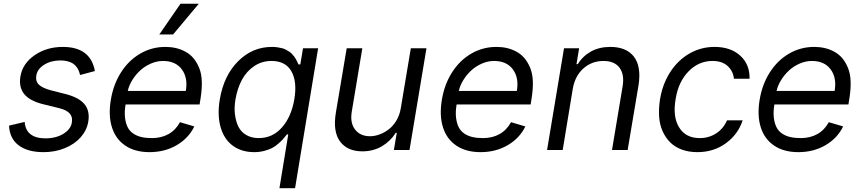

<svg xmlns="http://www.w3.org/2000/svg" viewBox="-20 -804 4624 1029"><path d="M488.6 -423.3 409.1 -402Q406.2 -414.4 402 -424.9Q397.7 -435.4 389.6 -446Q381.4 -456.7 370.4 -463.8Q359.4 -470.9 342.3 -475.5Q325.3 -480.1 304 -480.1Q253.9 -480.1 217 -457.2Q180 -434.3 174.7 -399.1Q169.4 -368.6 188.6 -350.1Q207.7 -331.7 254.3 -319.6L332.4 -299.7Q403.1 -281.6 432.9 -245.4Q462.7 -209.2 453.1 -152Q445.3 -105.5 412.5 -68.4Q379.6 -31.2 327.4 -9.9Q275.2 11.4 213.1 11.4Q128.2 11.4 79.9 -25.2Q31.6 -61.8 28.4 -130.7L112.2 -150.6Q115.4 -106.9 143.6 -84.7Q171.9 -62.5 223 -62.5Q280.5 -62.5 320.1 -87.2Q359.7 -111.9 365.1 -147.7Q375.7 -205.6 296.9 -224.4L210.2 -245.7Q138.5 -263.5 109.2 -300.6Q79.9 -337.7 89.5 -394.9Q101.2 -463.8 165.7 -508.2Q230.1 -552.6 316.8 -552.6Q465.2 -552.6 488.6 -423.3Z M781.2 11.4Q703.5 11.4 651.6 -23.6Q599.8 -58.6 579.9 -121.8Q560 -185 573.9 -268.5Q587.4 -351.6 628.6 -416.2Q669.7 -480.8 731.7 -516.7Q793.7 -552.6 866.5 -552.6Q896 -552.6 922.4 -546.5Q948.9 -540.5 973.7 -527Q998.6 -513.5 1016.5 -492.4Q1034.4 -471.2 1047.1 -440.9Q1059.7 -410.5 1061.4 -370.6Q1063.2 -330.6 1055.4 -279.8L1049.7 -244.3H653.1Q646.3 -204.5 649.9 -174.4Q653.4 -144.2 663.7 -123.2Q674 -102.3 693.2 -89Q712.4 -75.6 737 -69.8Q761.7 -63.9 794 -63.9Q844.8 -63.9 883.2 -85.4Q921.5 -106.9 944.6 -149.1L1021.3 -126.4Q991.1 -63.6 927.2 -26.1Q863.3 11.4 781.2 11.4ZM664.8 -316.8H975.9Q987.9 -387.1 954.5 -432.2Q921.2 -477.3 853.7 -477.3Q820.7 -477.3 788.2 -463.1Q755.7 -448.9 731 -426Q706.3 -403.1 688.7 -374.5Q671.2 -345.9 664.8 -316.8ZM833.8 -619.3 947.4 -784.1H1045.5L907.7 -619.3Z M1561.4 204.5H1477.6L1524.9 -83.8H1517.8Q1516.3 -82 1513.5 -78.5Q1502.5 -64.6 1495.2 -56.5Q1487.9 -48.3 1471.2 -33.7Q1454.5 -19.2 1438.2 -10.7Q1421.9 -2.1 1396.5 4.6Q1371.1 11.4 1342.7 11.4Q1274.9 11.4 1228 -22.9Q1181.1 -57.2 1162.5 -121.6Q1143.8 -186.1 1158 -271.3Q1179.3 -399.1 1256.2 -475.9Q1333.1 -552.6 1437.1 -552.6Q1453.1 -552.6 1467.7 -550.4Q1482.2 -548.3 1493.3 -545.3Q1504.3 -542.3 1514.6 -536.4Q1524.9 -530.5 1531.6 -526.3Q1538.4 -522 1545.6 -513.8Q1552.9 -505.7 1556.5 -501.4Q1560 -497.2 1565.2 -487.9Q1570.3 -478.7 1571.6 -476Q1572.8 -473.4 1576.7 -464.8Q1578.8 -460.6 1579.5 -458.8H1589.5L1604 -545.5H1685ZM1557.5 -272.7Q1573.2 -366.5 1541.7 -421.9Q1510.3 -477.3 1435 -477.3Q1383.5 -477.3 1342.5 -449.8Q1301.5 -422.2 1277 -377Q1252.5 -331.7 1242.2 -272.7Q1234.4 -229 1239.2 -190.9Q1244 -152.7 1258 -124.6Q1272 -96.6 1300.1 -80.3Q1328.1 -63.9 1366.5 -63.9Q1440.7 -63.9 1491.1 -120.9Q1541.5 -177.9 1557.5 -272.7Z M2127.8 -223 2181.8 -545.5H2265.6L2174.7 0H2090.9L2106.5 -92.3H2100.9Q2073.5 -47.9 2027.2 -20.4Q1980.8 7.1 1921.9 7.1Q1842 7.1 1802.7 -45.5Q1763.5 -98 1779.8 -198.9L1838.1 -545.5H1921.9L1865.1 -204.5Q1855.5 -145.6 1883 -109.7Q1910.5 -73.9 1963.1 -73.9Q1987.6 -73.9 2013.1 -83.1Q2038.7 -92.3 2062.3 -109.9Q2085.9 -127.5 2103.9 -157Q2121.8 -186.4 2127.8 -223Z M2555.4 11.4Q2477.6 11.4 2425.8 -23.6Q2373.9 -58.6 2354 -121.8Q2334.2 -185 2348 -268.5Q2361.5 -351.6 2402.7 -416.2Q2443.9 -480.8 2505.9 -516.7Q2567.8 -552.6 2640.6 -552.6Q2670.1 -552.6 2696.6 -546.5Q2723 -540.5 2747.9 -527Q2772.7 -513.5 2790.7 -492.4Q2808.6 -471.2 2821.2 -440.9Q2833.8 -410.5 2835.6 -370.6Q2837.4 -330.6 2829.5 -279.8L2823.9 -244.3H2427.2Q2420.5 -204.5 2424 -174.4Q2427.6 -144.2 2437.9 -123.2Q2448.2 -102.3 2467.3 -89Q2486.5 -75.6 2511.2 -69.8Q2535.9 -63.9 2568.2 -63.9Q2619 -63.9 2657.3 -85.4Q2695.7 -106.9 2718.8 -149.1L2795.5 -126.4Q2765.3 -63.6 2701.3 -26.1Q2637.4 11.4 2555.4 11.4ZM2438.9 -316.8H2750Q2762.1 -387.1 2728.7 -432.2Q2695.3 -477.3 2627.8 -477.3Q2594.8 -477.3 2562.3 -463.1Q2529.8 -448.9 2505.1 -426Q2480.5 -403.1 2462.9 -374.5Q2445.3 -345.9 2438.9 -316.8Z M3049.7 -328.1 2995.7 0H2911.9L3002.8 -545.5H3083.8L3069.6 -460.2H3076.7Q3103.3 -503.6 3147.5 -528.1Q3191.8 -552.6 3251.4 -552.6Q3293 -552.6 3324.4 -540Q3355.8 -527.3 3376.2 -501.8Q3396.7 -476.2 3403.4 -437.5Q3410.2 -398.8 3402 -346.6L3343.8 0H3259.9L3316.8 -340.9Q3327.4 -404.8 3300.2 -441.1Q3273.1 -477.3 3214.5 -477.3Q3152.3 -477.3 3107.2 -437.7Q3062.1 -398.1 3049.7 -328.1Z M3717.3 11.4Q3671.9 11.4 3634.8 -2.1Q3597.7 -15.6 3572.4 -40.5Q3547.2 -65.3 3531.4 -100.3Q3515.6 -135.3 3512.6 -177.9Q3509.6 -220.5 3517 -269.9Q3530.2 -352.3 3571.2 -416.5Q3612.2 -480.8 3674.4 -516.7Q3736.5 -552.6 3809.7 -552.6Q3895.6 -552.6 3947.3 -505.7Q3998.9 -458.8 3997.2 -382.1H3913.4Q3909.4 -422.6 3880 -449.9Q3850.5 -477.3 3798.3 -477.3Q3724.4 -477.3 3669.9 -421.2Q3615.4 -365.1 3600.9 -272.7Q3584.5 -177.9 3619.9 -120.9Q3655.2 -63.9 3730.1 -63.9Q3779.1 -63.9 3818 -89.1Q3856.9 -114.3 3876.4 -159.1H3960.2Q3935.7 -84.2 3870.4 -36.4Q3805 11.4 3717.3 11.4Z M4258.5 11.4Q4180.8 11.4 4128.9 -23.6Q4077.1 -58.6 4057.2 -121.8Q4037.3 -185 4051.1 -268.5Q4064.6 -351.6 4105.8 -416.2Q4147 -480.8 4209 -516.7Q4271 -552.6 4343.8 -552.6Q4373.2 -552.6 4399.7 -546.5Q4426.1 -540.5 4451 -527Q4475.9 -513.5 4493.8 -492.4Q4511.7 -471.2 4524.3 -440.9Q4536.9 -410.5 4538.7 -370.6Q4540.5 -330.6 4532.7 -279.8L4527 -244.3H4130.3Q4123.6 -204.5 4127.1 -174.4Q4130.7 -144.2 4141 -123.2Q4151.3 -102.3 4170.5 -89Q4189.6 -75.6 4214.3 -69.8Q4239 -63.9 4271.3 -63.9Q4322.1 -63.9 4360.4 -85.4Q4398.8 -106.9 4421.9 -149.1L4498.6 -126.4Q4468.4 -63.6 4404.5 -26.1Q4340.6 11.4 4258.5 11.4ZM4142 -316.8H4453.1Q4465.2 -387.1 4431.8 -432.2Q4398.4 -477.3 4331 -477.3Q4297.9 -477.3 4265.4 -463.1Q4233 -448.9 4208.3 -426Q4183.6 -403.1 4166 -374.5Q4148.4 -345.9 4142 -316.8Z"/></svg>

Font: Karasuma Gothic
Style: Italic
Weight: 400
Italic angle: -9.39999°
Designer: Rasmus Andersson / Ryoko Nishizuka
Foundry: Genbu
Version: Version 1.00